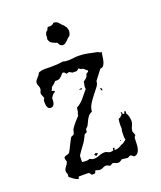

<svg xmlns="http://www.w3.org/2000/svg" viewBox="-147 -911 832 993"><g transform="rotate(-20 268.5 -414.5)"><path d="M243 -613Q255 -609 272 -609Q286 -609 300.5 -611Q315 -613 330 -613Q356 -613 381.5 -607.5Q407 -602 432 -597Q438 -591 451 -589Q448 -581 446.5 -568Q445 -555 442 -542.5Q439 -530 432.5 -521Q426 -512 414 -512L373 -458V-455Q373 -443 361.5 -428Q350 -413 336 -395.5Q322 -378 310 -358.5Q298 -339 297 -318Q282 -312 274.5 -301.5Q267 -291 262 -280.5Q257 -270 252.5 -260.5Q248 -251 240 -247Q236 -239 236 -228Q232 -225 227 -223.5Q222 -222 220 -217Q208 -190 192.5 -170Q177 -150 161 -125L160 -102L161 -90Q169 -89 176 -89Q183 -89 191 -89Q192 -89 196 -90.5Q200 -92 202 -93Q207 -90 212.5 -87.5Q218 -85 224 -85Q240 -85 255 -91.5Q270 -98 286 -98Q295 -98 302 -93.5Q309 -89 316 -89Q325 -89 333 -92V-95Q333 -99 335 -105L343 -102L339 -91Q351 -91 357.5 -93Q364 -95 368.5 -97.5Q373 -100 378 -103Q383 -106 391 -108Q396 -112 401.5 -115.5Q407 -119 411 -125Q408 -130 408 -137.5Q408 -145 408 -150Q408 -157 408.5 -167Q409 -177 412 -183L411 -202Q411 -217 414 -234Q417 -238 421.5 -238.5Q426 -239 428 -244L437 -252L435 -263H441L443 -252L451 -250Q452 -255 453.5 -259Q455 -263 461 -263V-246Q467 -241 470 -227Q473 -213 473 -205Q473 -190 466 -177Q459 -164 459 -149Q461 -144 463 -138.5Q465 -133 467 -127Q459 -121 458.5 -111.5Q458 -102 458 -94Q458 -85 457 -73Q456 -61 452.5 -50.5Q449 -40 442 -33Q435 -26 423 -26Q419 -30 414 -33.5Q409 -37 403 -37L391 -30Q383 -30 375 -31.5Q367 -33 359 -34Q353 -31 348 -27Q343 -23 335 -23Q327 -23 320.5 -27Q314 -31 306 -31L292 -23Q286 -23 281 -27Q276 -31 270 -31Q260 -31 252 -26Q244 -21 233 -21Q227 -21 221 -23.5Q215 -26 209 -26Q206 -13 201.5 -12Q197 -11 185 -11Q182 -15 179 -20.5Q176 -26 170 -26H118L114 -14Q100 -18 89.5 -25.5Q79 -33 68 -42L69 -57Q68 -59 66 -64.5Q64 -70 64 -72Q64 -86 73.5 -96.5Q83 -107 87 -120Q86 -123 84 -129Q82 -135 82 -138Q82 -148 94.5 -150.5Q107 -153 113 -158Q114 -159 119 -168.5Q124 -178 130 -190Q136 -202 141.5 -213Q147 -224 149 -227Q152 -233 156 -234Q160 -235 163.5 -236.5Q167 -238 169.5 -242.5Q172 -247 174 -259Q175 -264 181 -273Q187 -282 195 -291.5Q203 -301 211 -309.5Q219 -318 223 -322Q223 -328 225 -333Q227 -338 229 -343Q229 -353 232 -364Q256 -377 273 -398Q290 -419 307 -439L306 -447Q306 -455 308 -462.5Q310 -470 310 -478Q317 -483 322.5 -487Q328 -491 333 -498Q334 -505 337.5 -511Q341 -517 349 -517L350 -526Q342 -531 336 -537.5Q330 -544 319 -544L308 -552L296 -542H272L256 -551L240 -547Q238 -551 234 -555Q230 -559 225 -559L221 -558Q210 -544 200.5 -537Q191 -530 173 -532Q161 -518 146 -508Q144 -503 142.5 -498.5Q141 -494 137 -490Q142 -489 147.5 -487Q153 -485 153 -479Q144 -477 138.5 -469.5Q133 -462 128 -455Q128 -449 127.5 -441Q127 -433 125 -426Q123 -419 118 -414Q113 -409 104 -409Q96 -409 92 -413.5Q88 -418 86 -424Q84 -430 83.5 -437Q83 -444 83 -450Q83 -462 90 -468L80 -494Q80 -502 83.5 -508Q87 -514 87 -522Q87 -530 83 -538Q79 -546 79 -554Q79 -561 82.5 -566.5Q86 -572 91 -577.5Q96 -583 100.5 -588Q105 -593 107 -600Q112 -604 121 -606Q130 -608 139.5 -608.5Q149 -609 159 -608.5Q169 -608 176 -608Q193 -608 209.5 -609Q226 -610 243 -613ZM241 -110 252 -106V-104L241 -95L231 -104ZM378 -417 385 -416 387 -402Q382 -403 380 -407.5Q378 -412 378 -417ZM272 -447 285 -451 290 -450 287 -444ZM382 -127 383 -129H385L388 -127L387 -125H385ZM267 -818Q277 -818 283 -815Q289 -812 293.5 -807Q298 -802 302.5 -796.5Q307 -791 314 -786Q316 -782 319 -778Q322 -774 325 -771Q325 -766 327 -761.5Q329 -757 329 -752Q329 -740 322 -726Q316 -723 310.5 -717.5Q305 -712 299.5 -706.5Q294 -701 288.5 -697Q283 -693 276 -693Q265 -693 260 -699Q255 -705 251 -714Q236 -718 223.5 -725.5Q211 -733 208 -750Q212 -759 210 -771Q212 -777 214.5 -783Q217 -789 224 -792L232 -808Q235 -807 242 -807Q258 -807 267 -818Z"/></g></svg>

Font: ErikasBuero
Style: Regular
Weight: 400
Designer: Peter Wiegel
Foundry: Peter Wiegel
Version: Version 1.006